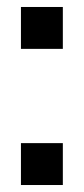

<svg xmlns="http://www.w3.org/2000/svg" viewBox="-20 -520 240 550"><path d="M40 -380V-500H160V-380ZM40 10V-110H160V10Z"/></svg>

Font: Cuprum
Style: Bold
Weight: 700
Designer: Jovanny Lemonad
Foundry: Jovanny Lemonad
Version: Version 2.000